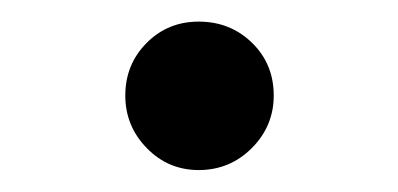

<svg xmlns="http://www.w3.org/2000/svg" viewBox="-20 -446 363 175"><path d="M161.1 -291Q133.3 -291 113.8 -311Q94.2 -331.1 94.2 -358.9Q94.2 -387.2 113.5 -406.7Q132.8 -426.3 161.1 -426.3Q189.9 -426.3 209.7 -407Q229.5 -387.7 229.5 -358.9Q229.5 -331.1 209.5 -311Q189.5 -291 161.1 -291Z"/></svg>

Font: HK Grotesk Medium Legacy
Style: Regular
Weight: 500
Designer: Alfredo Marco Pradil
Foundry: Hanken Design Co.
Version: Version 2.022;PS 002.022;hotconv 1.0.88;makeotf.lib2.5.64775